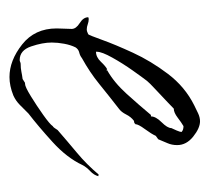

<svg xmlns="http://www.w3.org/2000/svg" viewBox="-38 -390 432 395"><g transform="rotate(-90 177.5 -192.0)"><path d="M217 -388Q251 -388 284 -362Q317 -336 317 -291Q317 -282 316.5 -275Q316 -268 316 -260Q316 -251 328 -243.5Q340 -236 340 -226Q339 -225 336 -225Q331 -225 325.5 -227Q320 -229 315 -229Q311 -229 305 -226Q303 -224 293.5 -197.5Q284 -171 267 -134Q250 -97 223.5 -62Q197 -27 159 -8Q151 -4 142.5 0Q134 4 126 4Q112 4 94.5 -10Q77 -24 77 -43Q77 -54 81 -63Q85 -72 89 -82L96 -87Q100 -96 110 -109.5Q120 -123 120 -129Q120 -129 121 -129.5Q122 -130 122 -131L127 -132Q135 -138 140 -148Q145 -158 152 -163Q179 -184 203 -203.5Q227 -223 256 -239Q261 -243 267.5 -244.5Q274 -246 278 -252Q283 -262 285.5 -275.5Q288 -289 288 -301Q288 -320 280 -343.5Q272 -367 252 -367Q250 -367 248 -366Q246 -365 244 -365Q235 -365 228 -363.5Q221 -362 213 -361L205 -356H203Q197 -356 177.5 -344Q158 -332 139 -318.5Q120 -305 116 -299Q114 -298 112 -295Q110 -292 108 -289Q85 -269 61 -249Q37 -229 16 -204V-205H13Q15 -214 23.5 -222Q32 -230 36 -238Q51 -270 83.5 -299.5Q116 -329 142 -349Q151 -358 159.5 -366.5Q168 -375 179 -380Q199 -388 217 -388ZM269 -210Q258 -210 248.5 -200Q239 -190 233 -187L231 -189V-187Q206 -173 182.5 -147Q159 -121 139 -97H136Q136 -87 124 -75Q112 -63 112 -55Q110 -51 107 -44Q104 -37 104 -34Q108 -30 116 -30Q123 -34 133.5 -42Q144 -50 152 -50Q153 -51 165.5 -63Q178 -75 191.5 -87.5Q205 -100 209 -105Q216 -114 230.5 -134.5Q245 -155 257 -176.5Q269 -198 269 -208Z"/></g></svg>

Font: Qwitcher Grypen
Style: Regular
Weight: 400
Designer: Robert E. Leuschke
Foundry: Robert E. Leuschke
Version: Version 1.100; ttfautohint (v1.8.3)